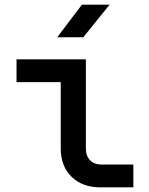

<svg xmlns="http://www.w3.org/2000/svg" viewBox="-20 -805 640 825"><path d="M411 0Q334 0 287.5 -45.5Q241 -91 241 -167V-452H51V-550H349V-167Q349 -135 367 -116.5Q385 -98 416 -98H553V0ZM226 -645 332 -785H451L338 -645Z"/></svg>

Font: JetBrains Mono NL SemiBold
Style: Regular
Weight: 600
Designer: Philipp Nurullin, Konstantin Bulenkov
Foundry: JetBrains
Version: Version 2.304; ttfautohint (v1.8.4.7-5d5b)